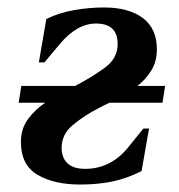

<svg xmlns="http://www.w3.org/2000/svg" viewBox="-20 -484 480 514"><path d="M194 10Q125 10 80.5 -16Q36 -42 36 -104Q36 -139 54.5 -164.5Q73 -190 101 -209H30L37 -254H181L183 -255Q227 -278 261 -303Q295 -328 295 -366Q295 -421 237 -421Q186 -421 140 -366L99 -317H84L104 -433Q138 -450 178.5 -457Q219 -464 259 -464Q324 -464 362 -436Q400 -408 400 -352Q400 -320 385.5 -296Q371 -272 348 -254H422L415 -209H273Q265 -205 257.5 -201.5Q250 -198 243 -194Q203 -173 174 -148.5Q145 -124 145 -88Q145 -62 160.5 -47Q176 -32 208 -32Q275 -32 321 -87L364 -140H379L359 -26Q319 -6 280.5 2Q242 10 194 10Z"/></svg>

Font: Spectral SemiBold
Style: Italic
Weight: 600
Italic angle: -10°
Designer: Jean-Baptiste Levee
Foundry: Production Type
Version: Version 2.001